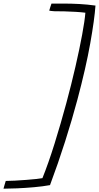

<svg xmlns="http://www.w3.org/2000/svg" viewBox="-123 -824 568 1102"><path d="M321 -251Q290.5 -137 251 -12.8Q211.5 111.5 164 238.5Q123 246 72.5 250.5Q22 255 -25.2 257Q-72.5 259 -103 259Q-101 251.5 -96.5 236Q-92 220.5 -90 214.5Q-69.5 214.5 -37.5 212.8Q-5.5 211 27.8 208.5Q61 206 86.5 203.2Q112 200.5 120.5 198.5Q154.5 114.5 190 0.8Q225.5 -113 257.5 -231.5Q286.5 -339 310 -441.2Q333.5 -543.5 348.5 -624.8Q363.5 -706 367 -751Q344 -754 311.8 -756Q279.5 -758 246.8 -758.8Q214 -759.5 189.5 -759.5Q166 -761 159.5 -763Q162 -771 165.5 -782.8Q169 -794.5 172.5 -803.5Q205.5 -803.5 238 -803.5Q287.5 -803.5 332.8 -801Q378 -798.5 425 -792Q419.5 -713.5 395 -575.2Q370.5 -437 321 -251Z"/></svg>

Font: Grandstander ExtraLight
Style: Italic
Weight: 200
Italic angle: -15°
Designer: Tyler Finck
Foundry: Etcetera Type Co
Version: Version 1.200; ttfautohint (v1.8.3)